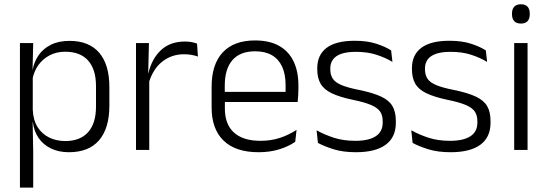

<svg xmlns="http://www.w3.org/2000/svg" viewBox="-20 -684 2500 876"><path d="M294.5 10.5Q248 10.5 212.8 -6.5Q177.5 -23.5 156.2 -54.2Q135 -85 130 -126.5H110L129.5 -183Q131.5 -136 151.5 -104.2Q171.5 -72.5 204.5 -56.5Q237.5 -40.5 278 -40.5Q345.5 -40.5 381.8 -80.8Q418 -121 418 -198V-291Q418 -367.5 382 -407.8Q346 -448 277.5 -448Q238 -448 206.8 -431.8Q175.5 -415.5 155.2 -387.2Q135 -359 128 -322L111.5 -366.5H129Q136 -403 156.5 -432.5Q177 -462 212.2 -479.8Q247.5 -497.5 297.5 -497.5Q386 -497.5 432.5 -443.5Q479 -389.5 479 -286.5V-202Q479 -98.5 432 -44Q385 10.5 294.5 10.5ZM71 172V-487.5H131.5L128.5 -366L129.5 -346V-139.5L129 -125.5L131.5 9V172Z M657.5 -301.5 642 -348 657 -350Q673 -417 715 -455.8Q757 -494.5 823.5 -494.5Q841 -494.5 855 -491.8Q869 -489 879 -485L883 -426Q870.5 -430.5 854.5 -433.5Q838.5 -436.5 819.5 -436.5Q762.5 -436.5 719.5 -402.2Q676.5 -368 657.5 -301.5ZM600.5 0V-487.5H659.5L656 -341L661 -336V0Z M1160 10.5Q1054.5 10.5 1000 -42.5Q945.5 -95.5 945.5 -193.5V-288.5Q945.5 -390.5 996.2 -445Q1047 -499.5 1144 -499.5Q1209 -499.5 1253 -475Q1297 -450.5 1319.2 -404.5Q1341.5 -358.5 1341.5 -294V-276.5Q1341.5 -262 1340.5 -247.5Q1339.5 -233 1338 -218.5H1282Q1283 -240.5 1283 -260.2Q1283 -280 1283 -296.5Q1283 -345.5 1267.2 -379.8Q1251.5 -414 1220.8 -432Q1190 -450 1144 -450Q1075.5 -450 1040.5 -409.8Q1005.5 -369.5 1005.5 -293.5V-246L1006 -238V-187.5Q1006 -154 1015.8 -127Q1025.5 -100 1045.8 -80.8Q1066 -61.5 1096.8 -51.5Q1127.5 -41.5 1168.5 -41.5Q1216 -41.5 1256.8 -54.8Q1297.5 -68 1333 -91.5L1327 -37Q1296 -15.5 1253.5 -2.5Q1211 10.5 1160 10.5ZM977 -218.5V-265H1324.5V-218.5Z M1604 10.5Q1545 10.5 1502 -3Q1459 -16.5 1430.5 -32L1424.5 -89.5Q1460.5 -69.5 1503.5 -55.5Q1546.5 -41.5 1601.5 -41.5Q1662 -41.5 1694 -62.2Q1726 -83 1726 -124V-131Q1726 -157.5 1714.5 -174.8Q1703 -192 1673.5 -204.8Q1644 -217.5 1590 -228.5Q1528.5 -241.5 1493 -258.8Q1457.5 -276 1442.5 -302.5Q1427.5 -329 1427.5 -368V-373Q1427.5 -433.5 1470.2 -465.8Q1513 -498 1598.5 -498Q1655.5 -498 1697 -484.5Q1738.5 -471 1764.5 -454L1770.5 -401.5Q1738.5 -421 1697.5 -434.2Q1656.5 -447.5 1603.5 -447.5Q1563 -447.5 1537.2 -438.5Q1511.5 -429.5 1499.2 -412.5Q1487 -395.5 1487 -372.5V-368Q1487 -342 1498.5 -324.8Q1510 -307.5 1539 -295.5Q1568 -283.5 1619 -273.5Q1682 -260.5 1718.5 -243.5Q1755 -226.5 1770.5 -200Q1786 -173.5 1786 -132.5V-123.5Q1786 -57.5 1739.5 -23.5Q1693 10.5 1604 10.5Z M2036 10.5Q1977 10.5 1934 -3Q1891 -16.5 1862.5 -32L1856.5 -89.5Q1892.5 -69.5 1935.5 -55.5Q1978.5 -41.5 2033.5 -41.5Q2094 -41.5 2126 -62.2Q2158 -83 2158 -124V-131Q2158 -157.5 2146.5 -174.8Q2135 -192 2105.5 -204.8Q2076 -217.5 2022 -228.5Q1960.5 -241.5 1925 -258.8Q1889.5 -276 1874.5 -302.5Q1859.5 -329 1859.5 -368V-373Q1859.5 -433.5 1902.2 -465.8Q1945 -498 2030.5 -498Q2087.5 -498 2129 -484.5Q2170.5 -471 2196.5 -454L2202.5 -401.5Q2170.5 -421 2129.5 -434.2Q2088.5 -447.5 2035.5 -447.5Q1995 -447.5 1969.2 -438.5Q1943.5 -429.5 1931.2 -412.5Q1919 -395.5 1919 -372.5V-368Q1919 -342 1930.5 -324.8Q1942 -307.5 1971 -295.5Q2000 -283.5 2051 -273.5Q2114 -260.5 2150.5 -243.5Q2187 -226.5 2202.5 -200Q2218 -173.5 2218 -132.5V-123.5Q2218 -57.5 2171.5 -23.5Q2125 10.5 2036 10.5Z M2326 0V-487.5H2387V0ZM2356.5 -576.5Q2336.5 -576.5 2326.2 -587.5Q2316 -598.5 2316 -619V-622.5Q2316 -642.5 2326.2 -653.5Q2336.5 -664.5 2356.5 -664.5Q2377 -664.5 2387 -653.5Q2397 -642.5 2397 -622.5V-619Q2397 -598.5 2387 -587.5Q2377 -576.5 2356.5 -576.5Z"/></svg>

Font: Anek Odia Medium Light
Style: Regular
Weight: 300
Version: Version 1.003